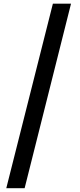

<svg xmlns="http://www.w3.org/2000/svg" viewBox="-20 -826 427 1028"><path d="M13.7 181.5 263.1 -806.2H360.2L111.9 181.5Z"/></svg>

Font: Shanggu Sans SC VF
Style: Regular
Weight: 250
Designer: GuiWonder
Version: Version 1.021